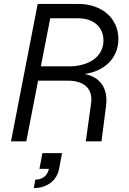

<svg xmlns="http://www.w3.org/2000/svg" viewBox="-20 -720 656 978"><path d="M36 0H114L174 -309H327C411 -309 454 -266 444 -194L417 0H497L520 -179C532 -269 491 -328 411 -343C515 -358 583 -426 583 -521C583 -627 499 -700 378 -700H172ZM330 -382H188L236 -627H378C456 -627 507 -582 507 -514C507 -434 437 -382 330 -382ZM160 195 152 238C219 238 270 200 281 140L296 60H196L181 140H229C222 175 196 195 160 195Z"/></svg>

Font: Uncut Sans
Style: Italic
Weight: 400
Italic angle: -11°
Designer: Kasper Nordkvist
Foundry: UNCUT.wtf
Version: Version 1.304;Glyphs 3.2 (3246)